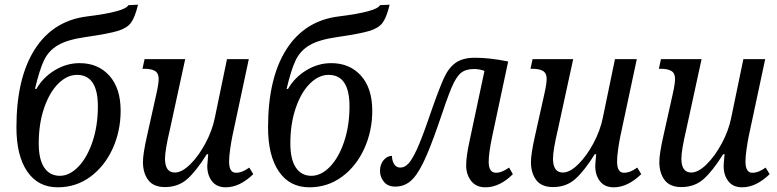

<svg xmlns="http://www.w3.org/2000/svg" viewBox="-20 -788 3312 818"><path d="M50 -245Q50 -455 128 -577.5Q206 -700 351 -718Q513 -738 527 -766L568 -768Q555 -714 538 -691Q521 -668 481 -656Q441 -644 344 -630Q267 -619 227 -595.5Q187 -572 167.5 -531Q148 -490 129 -409H135Q163 -458 213 -488.5Q263 -519 319 -519Q398 -519 446 -465.5Q494 -412 494 -316Q494 -230 460 -155Q426 -80 365 -35Q304 10 226 10Q142 10 96 -57.5Q50 -125 50 -245ZM397 -335Q397 -469 308 -469Q266 -469 228.5 -432Q191 -395 168 -328Q145 -261 145 -177Q145 -109 168.5 -74Q192 -39 235 -39Q276 -39 313.5 -77.5Q351 -116 374 -184Q397 -252 397 -335Z M863 -81Q863 -89 867 -131H861Q816 -59 777.5 -25Q739 9 683 9Q634 9 611.5 -21Q589 -51 589 -98Q589 -133 607 -212L646 -387Q656 -431 656 -452Q656 -476 640.5 -485.5Q625 -495 595 -495H587L596 -536H769L704 -237Q683 -148 683 -112Q683 -53 725 -53Q755 -53 790.5 -88Q826 -123 855 -177Q884 -231 895 -285L947 -536H1040L970 -208Q965 -184 960.5 -152Q956 -120 956 -100Q956 -52 985 -52Q999 -52 1012 -57Q1025 -62 1042 -74L1059 -46Q1001 10 942 10Q903 10 883 -16Q863 -42 863 -81Z M1122 -245Q1122 -455 1200 -577.5Q1278 -700 1423 -718Q1585 -738 1599 -766L1640 -768Q1627 -714 1610 -691Q1593 -668 1553 -656Q1513 -644 1416 -630Q1339 -619 1299 -595.5Q1259 -572 1239.5 -531Q1220 -490 1201 -409H1207Q1235 -458 1285 -488.5Q1335 -519 1391 -519Q1470 -519 1518 -465.5Q1566 -412 1566 -316Q1566 -230 1532 -155Q1498 -80 1437 -35Q1376 10 1298 10Q1214 10 1168 -57.5Q1122 -125 1122 -245ZM1469 -335Q1469 -469 1380 -469Q1338 -469 1300.5 -432Q1263 -395 1240 -328Q1217 -261 1217 -177Q1217 -109 1240.5 -74Q1264 -39 1307 -39Q1348 -39 1385.5 -77.5Q1423 -116 1446 -184Q1469 -252 1469 -335Z M1966 -83Q1966 -121 1980 -185L2044 -486Q2023 -494 1999 -494Q1964 -494 1943.5 -477Q1923 -460 1904 -415Q1885 -370 1848 -259Q1811 -152 1783.5 -95.5Q1756 -39 1728.5 -16Q1701 7 1664 7Q1632 7 1615.5 -13.5Q1599 -34 1599 -60Q1599 -88 1614.5 -106Q1630 -124 1650 -124Q1650 -104 1659 -89Q1668 -74 1686 -74Q1704 -74 1720 -91Q1736 -108 1756 -151.5Q1776 -195 1804 -276L1820 -322Q1853 -416 1872.5 -458Q1892 -500 1922 -521Q1952 -542 2004 -542Q2067 -542 2145 -526L2076 -202Q2062 -134 2062 -98Q2062 -52 2094 -52Q2106 -52 2118.5 -57Q2131 -62 2149 -74L2165 -46Q2109 10 2048 10Q2008 10 1987 -17.5Q1966 -45 1966 -83Z M2516 -81Q2516 -89 2520 -131H2514Q2469 -59 2430.5 -25Q2392 9 2336 9Q2287 9 2264.5 -21Q2242 -51 2242 -98Q2242 -133 2260 -212L2299 -387Q2309 -431 2309 -452Q2309 -476 2293.5 -485.5Q2278 -495 2248 -495H2240L2249 -536H2422L2357 -237Q2336 -148 2336 -112Q2336 -53 2378 -53Q2408 -53 2443.5 -88Q2479 -123 2508 -177Q2537 -231 2548 -285L2600 -536H2693L2623 -208Q2618 -184 2613.5 -152Q2609 -120 2609 -100Q2609 -52 2638 -52Q2652 -52 2665 -57Q2678 -62 2695 -74L2712 -46Q2654 10 2595 10Q2556 10 2536 -16Q2516 -42 2516 -81Z M3063 -81Q3063 -89 3067 -131H3061Q3016 -59 2977.5 -25Q2939 9 2883 9Q2834 9 2811.5 -21Q2789 -51 2789 -98Q2789 -133 2807 -212L2846 -387Q2856 -431 2856 -452Q2856 -476 2840.5 -485.5Q2825 -495 2795 -495H2787L2796 -536H2969L2904 -237Q2883 -148 2883 -112Q2883 -53 2925 -53Q2955 -53 2990.5 -88Q3026 -123 3055 -177Q3084 -231 3095 -285L3147 -536H3240L3170 -208Q3165 -184 3160.5 -152Q3156 -120 3156 -100Q3156 -52 3185 -52Q3199 -52 3212 -57Q3225 -62 3242 -74L3259 -46Q3201 10 3142 10Q3103 10 3083 -16Q3063 -42 3063 -81Z"/></svg>

Font: Noto Serif Narrow
Style: Italic
Weight: 400
Width: 4
Italic angle: -12°
Designer: Monotype Design Team
Foundry: Monotype Imaging Inc.
Version: Version 1.001